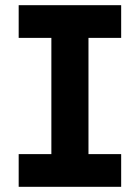

<svg xmlns="http://www.w3.org/2000/svg" viewBox="-20 -720 539 740"><path d="M52 0V-126H178V-574H52V-700H447V-574H321V-126H447V0Z"/></svg>

Font: MuseoModerno SemiBold
Style: Regular
Weight: 600
Designer: Pablo Cosgaya, Héctor Gatti, Marcela Romero, and the Authors of The MuseoModerno Project.
Foundry: Omnibus-Type Team
Version: Version 1.001